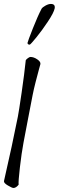

<svg xmlns="http://www.w3.org/2000/svg" viewBox="-71 -937 298 973"><path d="M186.5 -917Q210 -917 206.1 -894.5Q201.7 -872.6 171.6 -827.4Q141.6 -782.2 113.3 -747.6Q85 -712.9 80.1 -710.9H77.1Q73.7 -710.9 70.8 -713.6Q67.9 -716.3 68.4 -719.7Q70.8 -730.5 95.7 -793.5Q120.6 -856.4 139.6 -892.6Q144.5 -900.4 159.7 -908.7Q174.8 -917 186.5 -917ZM94.7 -457Q86.9 -415.5 70.3 -330.6Q53.7 -245.6 47.9 -212.9Q38.1 -160.6 29.8 -88.4Q21.5 -16.1 23.4 -1Q10.3 15.6 -2.9 15.6Q-9.8 15.6 -31.2 2.9Q-52.7 -9.8 -50.8 -19.5Q-8.8 -202.6 19.5 -345.7Q24.4 -370.1 38.6 -467.5Q52.7 -564.9 59.6 -631.8Q62 -636.2 70.3 -642.3Q78.6 -648.4 83 -648.4Q100.1 -648.4 117.9 -636.2Q135.7 -624 133.8 -612.3Q133.3 -610.4 126.2 -584.7Q119.1 -559.1 109.6 -521.7Q100.1 -484.4 94.7 -457Z"/></svg>

Font: Crimson
Style: Italic
Weight: 400
Italic angle: -11°
Version: Version 0.8